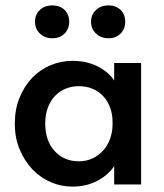

<svg xmlns="http://www.w3.org/2000/svg" viewBox="-20 -685 609 713"><path d="M249 8Q207 8 168.5 -8.5Q130 -25 100.5 -56Q71 -87 53 -130Q35 -173 35 -226Q35 -279 52.5 -322Q70 -365 99 -395.5Q128 -426 167 -442.5Q206 -459 249 -459Q303 -459 343.5 -438Q384 -417 404 -386V-451H504V0H404V-68Q381 -34 340.5 -13Q300 8 249 8ZM273 -86Q301 -86 324 -97Q347 -108 363.5 -126.5Q380 -145 389 -170Q398 -195 398 -224V-232Q398 -260 389.5 -284Q381 -308 365 -326Q349 -344 325.5 -354.5Q302 -365 273 -365Q247 -365 224.5 -356Q202 -347 185 -329.5Q168 -312 158 -286Q148 -260 148 -226Q148 -162 183 -124Q218 -86 273 -86ZM174 -543Q146 -543 128 -560.5Q110 -578 110 -604Q110 -631 128 -648Q146 -665 174 -665Q203 -665 220 -648Q237 -631 237 -604Q237 -578 220 -560.5Q203 -543 174 -543ZM383 -543Q355 -543 336.5 -560.5Q318 -578 318 -604Q318 -631 336.5 -648Q355 -665 383 -665Q411 -665 428 -648Q445 -631 445 -604Q445 -578 428 -560.5Q411 -543 383 -543Z"/></svg>

Font: Tilda Sans Semibold
Style: Regular
Weight: 600
Designer: ParaType Ltd
Foundry: ParaType Ltd
Version: Version 1.009